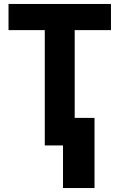

<svg xmlns="http://www.w3.org/2000/svg" viewBox="-20 -734 603 969"><path d="M206 0H298V215H457V-139H357V-582H540V-714H23V-582H206Z"/></svg>

Font: Noto Sans Mono SemiCondensed ExtraBold
Style: Regular
Weight: 800
Width: 4
Designer: Monotype Design Team
Foundry: Monotype Imaging Inc.
Version: Version 2.014